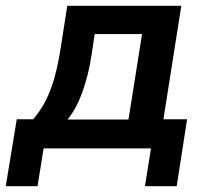

<svg xmlns="http://www.w3.org/2000/svg" viewBox="-48 -514 719 665"><path d="M-28 131 10 -101H67Q92 -130 110 -165Q128 -200 141 -246.5Q154 -293 163 -353L185 -494H580L518 -101H600L564 131H454L475 0H103L82 131ZM186 -100H397L444 -396H280L269 -323Q259 -256 238 -197Q217 -138 186 -100Z"/></svg>

Font: Nunito Sans 10pt
Style: Bold Italic
Weight: 700
Italic angle: -9°
Designer: Vernon Adams
Foundry: Vernon Adams
Version: Version 3.101;gftools[0.9.27]